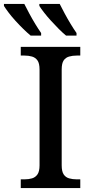

<svg xmlns="http://www.w3.org/2000/svg" viewBox="-69 -951 463 971"><path d="M36 0V-44H55Q76 -44 93 -49Q110 -54 120.5 -69Q131 -84 131 -115V-599Q131 -631 120.5 -645.5Q110 -660 93 -665Q76 -670 55 -670H36V-714H337V-670H319Q298 -670 280.5 -665Q263 -660 253 -645.5Q243 -631 243 -599V-115Q243 -84 253 -69Q263 -54 280.5 -49Q298 -44 319 -44H337V0ZM265 -771Q248 -785 228.5 -804.5Q209 -824 189 -846Q169 -868 153.5 -888Q138 -908 130 -921V-931H233Q244 -909 258.5 -882Q273 -855 288.5 -829.5Q304 -804 318 -784V-771ZM86 -771Q69 -785 49 -804.5Q29 -824 9 -846Q-11 -868 -26 -888Q-41 -908 -49 -921V-931H54Q65 -909 79.5 -882Q94 -855 109.5 -829.5Q125 -804 139 -784V-771Z"/></svg>

Font: ET Text
Style: Regular
Weight: 470
Designer: Monotype Design Team
Foundry: Monotype Imaging Inc.
Version: Version 2.009